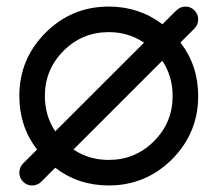

<svg xmlns="http://www.w3.org/2000/svg" viewBox="-20 -567 665 587"><path d="M420.4 -436.5Q373 -468.8 312.5 -468.8Q231.4 -468.8 174.3 -411.6Q117.2 -354.5 117.2 -273.4Q117.2 -212.9 148.9 -165.5ZM476.1 -381.3 204.6 -109.9Q252 -78.1 312.5 -78.1Q393.6 -78.1 450.7 -135.3Q507.8 -192.4 507.8 -273.4Q507.8 -334 476.1 -381.3ZM476.6 -492.7 518.1 -534.2Q530.8 -546.9 546.9 -546.9Q563 -546.9 574.5 -535.4Q585.9 -523.9 585.9 -507.8Q585.9 -492.2 575.2 -480.5L531.7 -437Q585.9 -366.7 585.9 -273.4Q585.9 -160.2 505.9 -80.1Q425.8 0 312.5 0Q219.2 0 148.9 -54.2L106 -11.2Q94.2 0 78.1 0Q62 0 50.5 -11.5Q39.1 -22.9 39.1 -39.1Q39.1 -54.7 49.8 -66.4L93.3 -109.9Q39.1 -180.2 39.1 -273.4Q39.1 -386.7 119.1 -466.8Q199.2 -546.9 312.5 -546.9Q405.8 -546.9 476.6 -492.7Z"/></svg>

Font: Comfortaa
Style: Regular
Weight: 400
Designer: Johan Aakerlund - aajohan
Foundry: Johan Aakerlund
Version: Version 2.004 2013